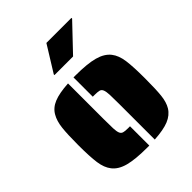

<svg xmlns="http://www.w3.org/2000/svg" viewBox="-210 -864 992 992"><g transform="rotate(-45 286.0 -367.5)"><path d="M342 -254Q342 -305 341 -322Q340 -346 335 -358.5Q330 -371 319 -374Q307 -377 286 -377H272V-518H286Q373 -518 422 -504.5Q471 -491 495 -460Q517 -432 523.5 -385.5Q530 -339 530 -254Q530 -175 525.5 -131.5Q521 -88 504 -60Q485 -29 447 -13.5Q409 2 342 6ZM77 -49Q55 -77 48.5 -123Q42 -169 42 -254Q42 -332 47 -376Q52 -420 69 -449Q87 -481 125 -496.5Q163 -512 230 -516V-254Q230 -203 231 -187Q232 -163 237 -151Q242 -139 254 -136Q264 -133 286 -133H300V8H286Q199 8 150 -5Q101 -18 77 -49ZM211 -601 299 -743H482V-738L347 -596H211Z"/></g></svg>

Font: Saira Stencil One
Style: Regular
Weight: 400
Designer: Hector Gatti with collaboration of the Omnibus-Type team
Foundry: Omnibus-Type
Version: Version 1.004